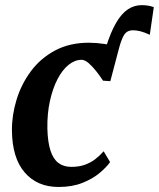

<svg xmlns="http://www.w3.org/2000/svg" viewBox="-20 -734 632 764"><path d="M419 -411 401.5 -546Q420.5 -606.5 442 -643.2Q463.5 -680 488.8 -696.8Q514 -713.5 543.5 -713.5Q558 -713.5 569.8 -711.5Q581.5 -709.5 592 -705.5L576 -595.5Q555 -605.5 539 -609.5Q523 -613.5 509.5 -613.5Q495 -613.5 485 -607Q475 -600.5 466.8 -581.5Q458.5 -562.5 448.5 -524ZM213 10Q128 10 78.2 -47.8Q28.5 -105.5 27.5 -214.5Q27 -275.5 45.8 -337Q64.5 -398.5 102.5 -450Q140.5 -501.5 198.5 -532.8Q256.5 -564 333.5 -564Q362.5 -564 396.5 -559Q430.5 -554 454 -543.5L419 -411L390 -413Q378.5 -431 363.2 -450.2Q348 -469.5 332.8 -482.8Q317.5 -496 304.5 -496Q278 -496 253.2 -476.2Q228.5 -456.5 209.2 -419.8Q190 -383 178.8 -332.8Q167.5 -282.5 168.5 -221.5Q170 -168.5 180.8 -135Q191.5 -101.5 212.2 -85.8Q233 -70 263.5 -70Q294 -70 317.2 -78.2Q340.5 -86.5 358.8 -100.5Q377 -114.5 392.5 -132L418 -89Q404.5 -69.5 377 -46.2Q349.5 -23 308.5 -6.5Q267.5 10 213 10Z"/></svg>

Font: Merriweather 28pt
Style: Bold Italic
Weight: 700
Italic angle: -7.8°
Version: Version 2.101